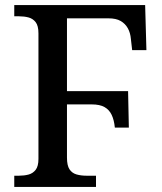

<svg xmlns="http://www.w3.org/2000/svg" viewBox="-20 -734 636 754"><path d="M36 0V-44H55Q75 -44 92 -48.5Q109 -53 120 -67Q131 -81 131 -110V-603Q131 -633 120 -647Q109 -661 92 -665.5Q75 -670 55 -670H36V-714H550L555 -537H499L494 -581Q492 -605 482 -623Q472 -641 454 -651.5Q436 -662 406 -662H243V-376H483L486 -233H431Q428 -263 418.5 -283Q409 -303 390.5 -313.5Q372 -324 340 -324H243V-115Q243 -84 253 -69Q263 -54 280.5 -49Q298 -44 319 -44H357V0Z"/></svg>

Font: ET Text
Style: Regular
Weight: 470
Designer: Monotype Design Team
Foundry: Monotype Imaging Inc.
Version: Version 2.009